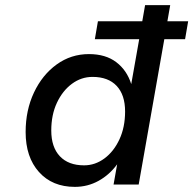

<svg xmlns="http://www.w3.org/2000/svg" viewBox="-20 -720 754 749"><path d="M362 -637H535L546 -700H644L633 -637H714L702 -567H621L521 0H423L437 -79Q407 -38 364.5 -14.5Q322 9 272 9Q184 9 132 -49Q80 -107 80 -205Q80 -290 112.5 -359Q145 -428 201 -468.5Q257 -509 327 -509Q392 -509 433.5 -477.5Q475 -446 492 -392L523 -567H350ZM180 -211Q180 -146 213.5 -110.5Q247 -75 308 -75Q351 -75 387.5 -102Q424 -129 446 -176.5Q468 -224 468 -285Q468 -350 435 -385Q402 -420 341 -420Q297 -420 260.5 -393Q224 -366 202 -319Q180 -272 180 -211Z"/></svg>

Font: Overused Grotesk Medium
Style: Italic
Weight: 500
Italic angle: -10°
Version: Version 0.003